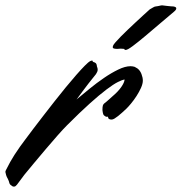

<svg xmlns="http://www.w3.org/2000/svg" viewBox="-121 -674 672 710"><path d="M236.8 -433.1Q236.8 -429.2 238.5 -425.3Q240.2 -421.4 240.2 -416Q240.2 -409.2 233.9 -399.9Q231 -396 223.6 -387Q216.3 -377.9 206.5 -365.5Q196.8 -353 185.3 -337.6Q173.8 -322.3 162.1 -306.2Q183.6 -324.2 210 -345.7Q236.3 -367.2 263.4 -385.7Q290.5 -404.3 316.2 -416.7Q341.8 -429.2 361.8 -429.2Q366.7 -429.2 369.9 -428.5Q373 -427.7 377 -426.8L387.2 -420.9Q397 -413.6 402.1 -400.4Q407.2 -387.2 407.2 -376Q407.2 -364.3 400.4 -349.1Q393.6 -334 383.8 -318.8Q374 -303.7 363.3 -290.8Q352.5 -277.8 345.2 -271Q337.9 -264.2 330.3 -257.3Q322.8 -250.5 315.7 -244.9Q308.6 -239.3 302.5 -235.6Q296.4 -231.9 292 -231.9Q286.6 -231.9 283.9 -233.2Q281.2 -234.4 280.3 -235.8Q278.8 -237.8 278.8 -240.2Q278.8 -242.7 277.1 -242.4Q275.4 -242.2 273.9 -242.2Q272.5 -242.2 271 -242.4Q269.5 -242.7 268.1 -244.1Q262.7 -246.6 260.7 -252Q258.8 -257.3 257.8 -267.1Q257.8 -279.3 259.5 -284.2Q261.2 -289.1 265.1 -292Q269.5 -295.4 272.2 -297.6Q274.9 -299.8 277.8 -302.5Q280.8 -305.2 284.4 -308.3Q288.1 -311.5 293.9 -316.9Q315.9 -335.4 327.4 -352.1Q338.9 -368.7 339.8 -379.9Q331.1 -378.9 314.7 -370.6Q298.3 -362.3 272.7 -343Q247.1 -323.7 211.2 -291.5Q175.3 -259.3 127 -210.9Q113.8 -197.8 92.8 -174.1Q71.8 -150.4 49.1 -123.5Q26.4 -96.7 4.9 -71Q-16.6 -45.4 -30.8 -27.8L-58.1 8.8Q-61 12.2 -63.5 14.2Q-65.9 16.1 -69.8 16.1Q-75.2 16.1 -82 9.8Q-85.9 6.3 -86.7 1.7Q-87.4 -2.9 -91.8 -12.2Q-96.7 -20.5 -98.4 -26.6Q-100.1 -32.7 -101.1 -38.1Q-101.1 -39.6 -100.6 -41Q-100.1 -42.5 -99.1 -44.9Q-96.2 -51.3 -83.3 -75Q-70.3 -98.6 -46.9 -131.8Q-41 -139.6 -28.3 -157Q-15.6 -174.3 1.5 -196.8Q18.6 -219.2 39.1 -245.8Q59.6 -272.5 80.6 -299.1Q101.6 -325.7 122.3 -351.1Q143.1 -376.5 160.9 -396.7Q178.7 -417 192.4 -430.9Q206.1 -444.8 212.9 -448.2L219.2 -450.2Q221.7 -450.2 221.4 -448.2Q221.2 -446.3 224.1 -444.8Q229.5 -443.4 232.7 -440.9Q235.8 -438.5 236.8 -433.1ZM522 -630.4Q497.1 -609.9 468.8 -585.4Q440.4 -561 414.8 -539.6Q389.2 -518.1 369.9 -503.7Q350.6 -489.3 343.8 -489.3Q339.8 -489.3 339.6 -490.7Q339.4 -492.2 337.9 -493.2Q335.4 -493.2 331.3 -493.7Q327.1 -494.1 325.7 -494.1Q322.8 -494.1 319.3 -493.7Q315.9 -493.2 313 -493.2Q306.2 -493.2 301 -494.4Q295.9 -495.6 295.9 -500Q295.9 -502 296.9 -504.4Q297.9 -508.3 305.7 -517.3Q313.5 -526.4 325.2 -538.3Q336.9 -550.3 351.6 -564.2Q366.2 -578.1 380.9 -591.8Q395.5 -605.5 408.9 -617.7Q422.4 -629.9 432.6 -639.2Q438 -642.1 444.6 -646.2Q451.2 -650.4 456.1 -650.4Q457 -650.4 460 -650.9Q462.9 -651.4 466.3 -652.1Q469.7 -652.8 473.1 -653.6Q476.6 -654.3 478 -654.3Q478.5 -654.3 484.1 -653.6Q489.7 -652.8 496.3 -652.1Q502.9 -651.4 508.3 -650.9Q513.7 -650.4 514.6 -650.4Q515.1 -650.4 517.6 -650.4Q520 -650.4 522.9 -649.7Q525.9 -648.9 528.3 -647.5Q530.8 -646 530.8 -643.1Q530.8 -640.6 529.1 -637.7Q527.3 -634.8 522 -630.4Z"/></svg>

Font: Oregano
Style: Italic
Weight: 400
Italic angle: -12°
Designer: Astigmatic (AOETI)
Foundry: Astigmatic (AOETI)
Version: Version 1.000